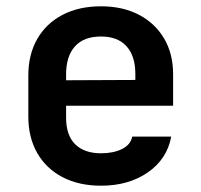

<svg xmlns="http://www.w3.org/2000/svg" viewBox="-20 -580 640 610"><path d="M301 10Q231 10 179 -17Q127 -44 98.5 -93.5Q70 -143 70 -210V-340Q70 -407 98.5 -456.5Q127 -506 179 -533Q231 -560 301 -560Q370 -560 421.5 -533Q473 -506 501.5 -457.5Q530 -409 530 -344V-244H190V-206Q190 -150 219 -121.5Q248 -93 301 -93Q340 -93 367.5 -106.5Q395 -120 400 -146H524Q511 -75 450 -32.5Q389 10 301 10ZM190 -344V-325L410 -326V-345Q410 -402 382 -433Q354 -464 301 -464Q246 -464 218 -432.5Q190 -401 190 -344Z"/></svg>

Font: JetBrains Mono NL
Style: Bold
Weight: 700
Monospace: yes
Designer: Philipp Nurullin, Konstantin Bulenkov
Foundry: JetBrains
Version: Version 2.305; ttfautohint (v1.8.4.7-5d5b)